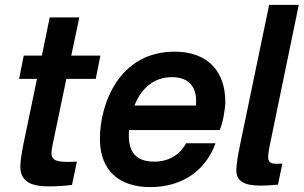

<svg xmlns="http://www.w3.org/2000/svg" viewBox="-20 -750 1240 784"><path d="M195 -160 251 -428H371L390 -523H271L304 -679H183L151 -523H77L58 -428H131L83 -197C69 -132 63 -93 63 -71C63 -20 91 11 176 11C217 11 244 9 274 5L294 -90C194 -85 181 -95 195 -160Z M693 -539C467 -539 388 -327 388 -183C388 -51 469 14 594 14C721 14 819 -51 860 -165H740C714 -117 668 -90 610 -90C540 -90 499 -124 507 -219H877C890 -246 900 -306 900 -334C900 -454 833 -539 693 -539ZM529 -319C561 -400 618 -435 682 -435C744 -435 788 -402 780 -319Z M1081 -154 1200 -730H1079L962 -167C952 -119 945 -79 945 -56C945 -12 973 8 1046 8C1066 8 1097 6 1115 4L1133 -82C1075 -78 1067 -84 1081 -154Z"/></svg>

Font: Nacelle SemiBold
Style: Italic
Weight: 600
Italic angle: -12°
Designer: Sora Sagano
Foundry: Sora Sagano
Version: Version 1.000;FEAKit 1.0